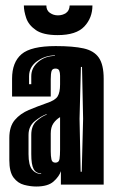

<svg xmlns="http://www.w3.org/2000/svg" viewBox="-20 -673 418 700"><path d="M112 7Q91 7 68 1Q45 -5 29.5 -25.5Q14 -46 14 -89V-170Q14 -212 34 -235.5Q54 -259 85 -272Q116 -285 150 -297Q181 -307 190 -321.5Q199 -336 199 -365V-397Q199 -408 196 -415.5Q193 -423 182 -423Q171 -423 168 -414Q165 -404 165 -384V-321H24V-386Q24 -446 58.5 -475.5Q93 -505 183 -505Q247 -505 285 -496.5Q323 -488 340.5 -462.5Q358 -437 358 -386V0H202V-49Q196 -30 175.5 -11.5Q155 7 112 7ZM86 -366H94V-395Q94 -426 119.5 -447.5Q145 -469 180 -469V-471Q145 -471 115.5 -450Q86 -429 86 -395ZM274 -47H278L283 -240L279 -429H275L270 -240ZM130 -39V-41Q111 -41 102.5 -57Q94 -73 94 -111V-181Q94 -215 113.5 -232Q133 -249 150 -255V-257Q130 -250 107 -231.5Q84 -213 84 -181V-111Q84 -71 97 -55Q110 -39 130 -39ZM182 -80Q195 -80 197 -93.5Q199 -107 199 -127V-246Q184 -237 174.5 -223Q165 -209 165 -186V-121Q165 -104 167.5 -92Q170 -80 182 -80ZM190 -545Q137 -545 110.5 -563.5Q84 -582 75.5 -607.5Q67 -633 67 -653H149Q149 -635 162 -626Q175 -617 191 -617Q208 -617 220.5 -625.5Q233 -634 234 -653H317Q317 -608 287.5 -576.5Q258 -545 190 -545Z"/></svg>

Font: Alumni Sans Inline One
Style: Regular
Weight: 400
Designer: Robert E. Leuschke
Foundry: Robert E. Leuschke
Version: Version 1.100; ttfautohint (v1.8.3)